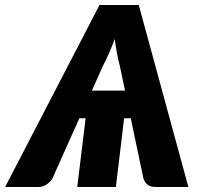

<svg xmlns="http://www.w3.org/2000/svg" viewBox="-72 -748 799 768"><path d="M428 -385.5 407 -486Q401.5 -506 396.2 -533.2Q391 -560.5 387 -592Q375 -560 362.8 -532.5Q350.5 -505 340 -485L295.5 -385.5ZM681.5 0H550.5Q529.5 0 517.5 -10Q505.5 -20 501.5 -35L451 -275H424.5L391.5 0H237L270.5 -275H245.5L138 -35Q131 -22 115.8 -11Q100.5 0 80.5 0H-51.5L326 -728H483Z"/></svg>

Font: Lato ExtraBold
Style: Italic
Weight: 800
Italic angle: -7°
Designer: Lukasz Dziedzic with Adam Twardoch and Botio Nikoltchev
Foundry: tyPoland Lukasz Dziedzic
Version: Version 2.015; 2015-08-06; http://www.latofonts.com/